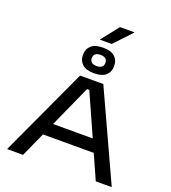

<svg xmlns="http://www.w3.org/2000/svg" viewBox="-180 -1174 1163 1305"><g transform="rotate(20 402.0 -521.0)"><path d="M461.5 -1041.5H565V-1039L447.5 -914.5H362V-916ZM23.5 0 319 -639H487L780.5 0H665L411 -569H395L139 0ZM196.5 -177V-267H607.5V-177ZM289 -777.5V-779.5Q289 -821.5 317 -846.2Q345 -871 402 -871Q458.5 -871 486.5 -846.2Q514.5 -821.5 514.5 -779.5V-777.5Q514.5 -736 486.5 -711Q458.5 -686 402 -686Q345 -686 317 -711Q289 -736 289 -777.5ZM353 -778Q353 -759 365.5 -748.5Q378 -738 402 -738Q426 -738 438.5 -748.5Q451 -759 451 -778V-779.5Q451 -798.5 438.5 -808.8Q426 -819 402 -819Q378 -819 365.5 -808.8Q353 -798.5 353 -779.5Z"/></g></svg>

Font: Anek Latin Expanded Medium
Style: Regular
Weight: 500
Width: 7
Designer: Yesha Goshar
Foundry: Ek Type
Version: Version 1.003